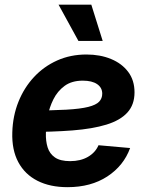

<svg xmlns="http://www.w3.org/2000/svg" viewBox="-20 -775 620 807"><path d="M263.7 11.7Q190.4 11.7 137.5 -15.1Q84.5 -42 56.9 -93.5Q29.3 -145 31.7 -218.8Q33.7 -287.6 57.4 -346.9Q81.1 -406.2 122.6 -450.9Q164.1 -495.6 220.2 -520.8Q276.4 -545.9 343.3 -545.9Q400.9 -545.9 446.5 -527.1Q492.2 -508.3 518.8 -472.9Q545.4 -437.5 545.4 -386.7Q545.4 -335 515.4 -302Q485.4 -269 427.2 -251.2Q369.1 -233.4 284.7 -226.8Q200.2 -220.2 90.3 -220.2L105.5 -310.5Q199.2 -310.5 258.8 -314Q318.4 -317.4 351.1 -325.7Q383.8 -334 396.7 -347.7Q409.7 -361.3 409.7 -381.3Q409.7 -406.7 388.2 -421.4Q366.7 -436 328.1 -436Q281.7 -436 251.7 -414.1Q221.7 -392.1 204.6 -357.9Q187.5 -323.7 180.4 -285.9Q173.3 -248 172.9 -215.3Q171.9 -182.1 180.2 -155.5Q188.5 -128.9 210.9 -113.3Q233.4 -97.7 274.9 -97.7Q318.4 -97.7 349.6 -115.7Q380.9 -133.8 394 -164.6L526.9 -152.8Q500 -78.6 431.2 -33.4Q362.3 11.7 263.7 11.7ZM309.6 -603 226.1 -755.4H363.8L411.6 -603Z"/></svg>

Font: Inter 20pt
Style: Bold Italic
Weight: 700
Italic angle: -9.3988°
Version: Version 4.001;git-66647c0bb